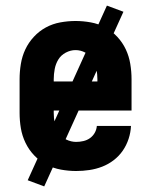

<svg xmlns="http://www.w3.org/2000/svg" viewBox="-20 -603 540 686"><path d="M252 8Q225 8 197.5 3Q170 -2 145.5 -15Q121 -28 102 -48Q83 -68 71 -93Q59 -118 54.5 -145Q50 -172 50 -200V-320Q50 -347 54.5 -374.5Q59 -402 70.5 -426.5Q82 -451 101 -471.5Q120 -492 144 -505Q168 -518 195.5 -523Q223 -528 250 -528Q277 -528 304.5 -523Q332 -518 356 -505Q380 -492 399 -471.5Q418 -451 429.5 -426.5Q441 -402 445.5 -374.5Q450 -347 450 -320V-208H172V-200Q172 -181 175.5 -162.5Q179 -144 189 -128.5Q199 -113 216.5 -104.5Q234 -96 252 -96Q265 -96 278 -99Q291 -102 301.5 -109.5Q312 -117 318.5 -128.5Q325 -140 326 -153H448Q447 -130 439.5 -107Q432 -84 418.5 -64.5Q405 -45 386 -30.5Q367 -16 345 -7.5Q323 1 299.5 4.5Q276 8 252 8ZM172 -312H328V-320Q328 -338 324.5 -356.5Q321 -375 311.5 -390.5Q302 -406 285 -415Q268 -424 250 -424Q232 -424 215 -415Q198 -406 188.5 -390.5Q179 -375 175.5 -356.5Q172 -338 172 -320ZM138 63 79 41 362 -583 421 -561Z"/></svg>

Font: Iosevka Curly Extrabold
Style: Regular
Weight: 800
Monospace: yes
Designer: Belleve Invis
Foundry: Belleve Invis
Version: Version 22.1.2; ttfautohint (v1.8.4)